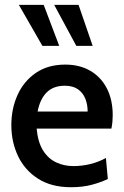

<svg xmlns="http://www.w3.org/2000/svg" viewBox="-20 -774 518 804"><path d="M277.5 10Q195 10 139.2 -25.8Q83.5 -61.5 55.5 -120.5Q27.5 -179.5 27.5 -250Q27.5 -319.5 53.8 -377Q80 -434.5 130.5 -469Q181 -503.5 253.5 -503.5Q313.5 -503.5 358.2 -477.5Q403 -451.5 427.5 -403.8Q452 -356 452 -291.5Q452 -278.5 450.8 -264.5Q449.5 -250.5 446.5 -235.5H133.5Q138.5 -179 160 -144.5Q181.5 -110 214.8 -94.2Q248 -78.5 287.5 -78.5Q323.5 -78.5 358.8 -87.2Q394 -96 423.5 -112.5L431.5 -24.5Q404 -11 365.2 -0.5Q326.5 10 277.5 10ZM137.5 -307H347Q347 -337 337 -361.5Q327 -386 306 -400.5Q285 -415 251.5 -415Q203.5 -415 175.5 -387Q147.5 -359 137.5 -307ZM368 -582H299.5L207 -753.5H309ZM228 -582H157.5L59 -753.5H163Z"/></svg>

Font: Cabin SemiCondensedMedium
Style: Regular
Weight: 500
Width: 4
Designer: Pablo Impallari
Foundry: Pablo Impallari. http://www.impallari.com Igino Marini. http://www.ikern.com
Version: Version 3.001